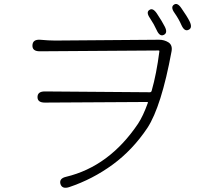

<svg xmlns="http://www.w3.org/2000/svg" viewBox="-20 -870 1040 947"><path d="M321 53Q286 64 278 37Q271 10 306 2Q519 -49 661 -260Q686 -298 709 -362Q711 -367 706 -367L201 -364Q165 -364 165 -391Q165 -419 201 -419L719 -415Q726 -415 728 -422Q752 -506 766 -616Q767 -621 762 -621L176 -617Q139 -617 140 -646Q141 -676 177 -674L218 -671Q235 -670 252 -670L765 -674Q790 -674 811 -661Q832 -647 826 -616Q776 -345 707 -239Q634 -130 535.5 -58Q437 14 321 53ZM788 -698Q768 -688 753 -721Q740 -750 720 -780Q699 -810 717 -821Q734 -833 754 -803Q780 -764 792 -740Q809 -708 788 -698ZM910 -723Q890 -713 875 -746Q862 -776 841 -806Q820 -835 838 -847Q855 -859 875 -829Q903 -789 915 -765Q931 -732 910 -723Z"/></svg>

Font: Resource Han Rounded CN Light
Style: Regular
Weight: 300
Designer: Cyano Hao (round all glyphs); Ryoko NISHIZUKA 西塚涼子 (kana, bopomofo & ideographs); Paul D. Hunt (Latin, Greek & Cyrillic)
Foundry: Cyano Hao
Version: 0.990